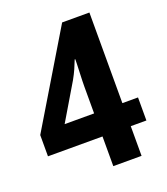

<svg xmlns="http://www.w3.org/2000/svg" viewBox="-132 -807 782 900"><g transform="rotate(-20 258.5 -357.5)"><path d="M278 -148H6V-254L283 -715H419V-263H497V-148H419V0H278ZM278 -263V-398Q278 -407 278.5 -426Q279 -445 280 -467.5Q281 -490 281.5 -508Q282 -526 282 -532H279Q271 -511 261.5 -489.5Q252 -468 238 -443L131 -263Z"/></g></svg>

Font: Noto Sans Devanagari UI SemiCondensed
Style: Bold
Weight: 700
Width: 4
Designer: Jelle Bosma - Monotype Design Team
Foundry: Monotype Imaging Inc.
Version: Version 2.004; ttfautohint (v1.8.4.7-5d5b)